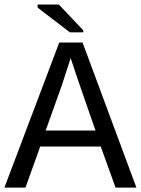

<svg xmlns="http://www.w3.org/2000/svg" viewBox="-20 -852 640 872"><path d="M504.9 0 437.5 -186.5H162.6L95.7 0H0L249 -658.7H355L599.6 0ZM300.8 -588.4 294.9 -569.3 261.2 -465.8 187.5 -259.3H413.6L329.1 -503.4ZM297.4 -705.1 150.9 -817.4V-831.5H247.1L357.9 -714.8V-705.1Z"/></svg>

Font: Liberation Mono
Style: Regular
Weight: 400
Monospace: yes
Designer: Steve Matteson
Foundry: Ascender Corporation
Version: Version 2.1.5